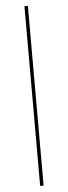

<svg xmlns="http://www.w3.org/2000/svg" viewBox="-62 -740 353 996"><g transform="rotate(-5 114.5 -242.0)"><path d="M123.5 225.5H105.5V-710.5H123.5Z"/></g></svg>

Font: Anek Latin Medium Thin
Style: Regular
Weight: 250
Version: Version 1.003